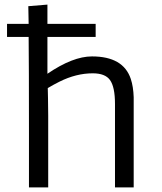

<svg xmlns="http://www.w3.org/2000/svg" viewBox="-20 -818 707 838"><path d="M187 -496.1Q297.9 -571.8 381.3 -571.8Q518.1 -571.8 550.8 -473.6Q562 -439.9 563.5 -393.6V0H481.9V-363.8Q481.9 -438.5 460 -468.8Q439 -498 384.8 -498Q312.5 -498 239.3 -461.4Q214.8 -449.2 188.5 -433.6L189.5 -389.2Q190.4 -352.1 190.4 -314V0H106.4V-236.3Q106.4 -535.2 105 -656.7H10.7V-713.9H105Q104 -769.5 103.8 -779.3Q103.5 -789.1 103.5 -791L187 -797.9V-713.9H397.5V-656.7H187Z"/></svg>

Font: Duru Sans
Style: Regular
Weight: 400
Designer: Onur Yazõcõgil
Foundry: Onur Yazõcõgil
Version: Version 1.002